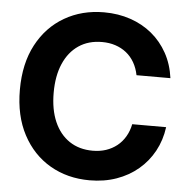

<svg xmlns="http://www.w3.org/2000/svg" viewBox="-53 -791 835 854"><g transform="rotate(5 364.5 -364.0)"><path d="M377.9 11.2Q278.8 11.2 201.2 -33.9Q123.5 -79.1 78.9 -163.1Q34.2 -247.1 34.2 -363.3Q34.2 -480.5 78.9 -564.5Q123.5 -648.4 201.4 -693.6Q279.3 -738.8 377.9 -738.8Q441.4 -738.8 495.8 -720.2Q550.3 -701.7 592.3 -667Q634.3 -632.3 661.4 -583.3Q688.5 -534.2 696.8 -472.7H545.4Q539.1 -504.4 524.7 -529.3Q510.3 -554.2 488.8 -571.3Q467.3 -588.4 439.9 -597.4Q412.6 -606.4 380.4 -606.4Q319.8 -606.4 276.1 -576.9Q232.4 -547.4 208.7 -492.9Q185.1 -438.5 185.1 -363.3Q185.1 -288.1 208.7 -233.9Q232.4 -179.7 276.1 -150.4Q319.8 -121.1 380.4 -121.1Q412.6 -121.1 439.7 -130.1Q466.8 -139.2 488.3 -156.2Q509.8 -173.3 524.4 -198Q539.1 -222.7 545.4 -253.9H696.8Q689 -195.3 662.6 -146.7Q636.2 -98.1 594.2 -62.7Q552.2 -27.3 497.6 -8.1Q442.9 11.2 377.9 11.2Z"/></g></svg>

Font: Inter 28pt
Style: Bold
Weight: 700
Designer: Rasmus Andersson
Foundry: rsms
Version: Version 4.001;git-66647c0bb